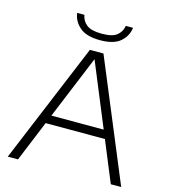

<svg xmlns="http://www.w3.org/2000/svg" viewBox="-133 -1038 1007 1142"><g transform="rotate(15 371.0 -466.5)"><path d="M22 0 329.5 -740H413L720.5 0H656.5L553 -251H188L85 0ZM209.5 -303H531.5L370.5 -693.5ZM372.5 -811Q288 -811 246.8 -846.8Q205.5 -882.5 199.5 -933H244Q250 -896.5 278.5 -873.8Q307 -851 372.5 -851Q438 -851 465.5 -873.8Q493 -896.5 499 -933H543.5Q537.5 -882 497.2 -846.5Q457 -811 372.5 -811Z"/></g></svg>

Font: Encode Sans Expanded Light
Style: Regular
Weight: 300
Width: 7
Designer: Multiple Designers
Foundry: Impallari Type
Version: Version 3.000; ttfautohint (v1.8.3) -l 8 -r 50 -G 200 -x 14 